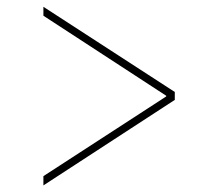

<svg xmlns="http://www.w3.org/2000/svg" viewBox="-20 -568 614 568"><path d="M108.4 -19.5V-46.9L475.6 -285.2L471.7 -278.3V-290L475.6 -282.2L108.4 -521.5V-547.9L497.1 -295.9V-272.5Z"/></svg>

Font: Intratopia Thin
Style: Regular
Weight: 100
Designer: Rasmus Andersson
Foundry: rsms
Version: Version 3.000;Glyphs 3.2.3 (3260)